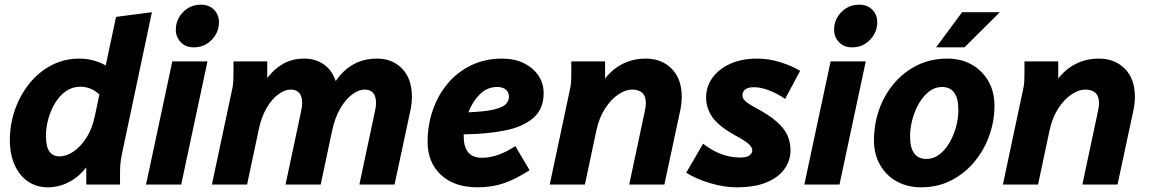

<svg xmlns="http://www.w3.org/2000/svg" viewBox="-20 -787 4907 819"><path d="M22 -189Q22 -257 44 -319.5Q66 -382 105.5 -431Q145 -480 199.5 -508.5Q254 -537 318 -537Q378 -537 431 -508L475 -715L628 -735L499 -125Q495 -104 493.5 -87.5Q492 -71 492 -49V0H348V-73Q317 -33 274.5 -10.5Q232 12 184 12Q135 12 98.5 -13.5Q62 -39 42 -84.5Q22 -130 22 -189ZM176 -207Q176 -161 191 -140.5Q206 -120 233 -120Q263 -120 293.5 -140.5Q324 -161 349 -200Q374 -239 385 -294L404 -384Q386 -401 365.5 -409Q345 -417 322 -417Q288 -417 261 -398Q234 -379 215 -347.5Q196 -316 186 -279.5Q176 -243 176 -207Z M730 -660Q730 -704 761 -735.5Q792 -767 837 -767Q872 -767 893 -745.5Q914 -724 914 -692Q914 -649 883 -617Q852 -585 807 -585Q772 -585 751 -607Q730 -629 730 -660ZM603 0 715 -525H865L753 0Z M884 0 969 -400Q974 -421 975 -437.5Q976 -454 976 -476V-525H1120V-454Q1149 -493 1188 -515Q1227 -537 1279 -537Q1326 -537 1361.5 -512Q1397 -487 1412 -441Q1442 -486 1486 -511.5Q1530 -537 1589 -537Q1654 -537 1695.5 -494Q1737 -451 1737 -374Q1737 -344 1730 -313L1663 0H1513L1580 -315Q1582 -324 1583 -332Q1584 -340 1584 -347Q1584 -405 1535 -405Q1510 -405 1482 -384Q1454 -363 1431.5 -324.5Q1409 -286 1397 -231L1348 0H1198L1265 -315Q1267 -324 1268 -332Q1269 -340 1269 -347Q1269 -405 1220 -405Q1195 -405 1167 -384.5Q1139 -364 1116.5 -325Q1094 -286 1083 -231L1034 0Z M1804 -182Q1804 -253 1826 -317Q1848 -381 1889.5 -430.5Q1931 -480 1990 -508.5Q2049 -537 2122 -537Q2175 -537 2214.5 -517.5Q2254 -498 2276.5 -465Q2299 -432 2299 -390Q2299 -321 2254 -283Q2209 -245 2132 -230Q2055 -215 1958 -214Q1958 -210 1958 -205Q1958 -114 2036 -114Q2071 -114 2109 -128Q2147 -142 2178 -164L2239 -61Q2180 -23 2129.5 -5.5Q2079 12 2017 12Q1918 12 1861 -41Q1804 -94 1804 -182ZM2101 -416Q2058 -416 2026.5 -384.5Q1995 -353 1978 -308Q2050 -311 2087.5 -320Q2125 -329 2138 -343Q2151 -357 2151 -374Q2151 -394 2137.5 -405Q2124 -416 2101 -416Z M2325 0 2410 -400Q2415 -421 2416 -437.5Q2417 -454 2417 -476V-525H2561V-452Q2592 -492 2636 -514.5Q2680 -537 2735 -537Q2802 -537 2845 -494Q2888 -451 2888 -374Q2888 -344 2881 -313L2814 0H2664L2731 -315Q2733 -324 2734 -332Q2735 -340 2735 -347Q2735 -377 2719.5 -391Q2704 -405 2676 -405Q2649 -405 2618 -384.5Q2587 -364 2561.5 -325Q2536 -286 2524 -231L2475 0Z M2907 -50 2979 -174Q3055 -115 3137 -115Q3166 -115 3177.5 -124.5Q3189 -134 3189 -146Q3189 -157 3176 -170.5Q3163 -184 3124 -205Q3047 -247 3019.5 -286Q2992 -325 2992 -371Q2992 -417 3018.5 -454.5Q3045 -492 3094 -514.5Q3143 -537 3210 -537Q3260 -537 3309 -521.5Q3358 -506 3393 -485L3329 -365Q3301 -385 3264.5 -400Q3228 -415 3196 -415Q3171 -415 3159 -405.5Q3147 -396 3147 -380Q3147 -368 3158 -357Q3169 -346 3202 -328Q3260 -297 3292.5 -268.5Q3325 -240 3338.5 -210.5Q3352 -181 3352 -145Q3352 -104 3327.5 -68Q3303 -32 3252 -10Q3201 12 3121 12Q3069 12 3010 -5.5Q2951 -23 2907 -50Z M3538 -660Q3538 -704 3569 -735.5Q3600 -767 3645 -767Q3680 -767 3701 -745.5Q3722 -724 3722 -692Q3722 -649 3691 -617Q3660 -585 3615 -585Q3580 -585 3559 -607Q3538 -629 3538 -660ZM3411 0 3523 -525H3673L3561 0Z M3708 -188Q3708 -257 3730 -319.5Q3752 -382 3793.5 -431Q3835 -480 3892.5 -508.5Q3950 -537 4021 -537Q4080 -537 4125 -511.5Q4170 -486 4196 -441Q4222 -396 4222 -336Q4222 -271 4200 -209Q4178 -147 4136.5 -97Q4095 -47 4037.5 -17.5Q3980 12 3909 12Q3851 12 3805.5 -13Q3760 -38 3734 -83.5Q3708 -129 3708 -188ZM3862 -205Q3862 -109 3932 -109Q3962 -109 3987 -128Q4012 -147 4030 -178Q4048 -209 4058 -245.5Q4068 -282 4068 -318Q4068 -416 3998 -416Q3968 -416 3943 -396.5Q3918 -377 3900 -346Q3882 -315 3872 -278Q3862 -241 3862 -205ZM3973 -585 4084 -735H4245L4094 -585Z M4258 0 4343 -400Q4348 -421 4349 -437.5Q4350 -454 4350 -476V-525H4494V-452Q4525 -492 4569 -514.5Q4613 -537 4668 -537Q4735 -537 4778 -494Q4821 -451 4821 -374Q4821 -344 4814 -313L4747 0H4597L4664 -315Q4666 -324 4667 -332Q4668 -340 4668 -347Q4668 -377 4652.5 -391Q4637 -405 4609 -405Q4582 -405 4551 -384.5Q4520 -364 4494.5 -325Q4469 -286 4457 -231L4408 0Z"/></svg>

Font: Radio Canada
Style: Bold Italic
Weight: 700
Italic angle: -12°
Designer: Charles Daoud, Etienne Aubert Bonn, Alexandre Saumier Demers, Jacques Le Bailly
Foundry: Radio-Canada
Version: Version 2.104; ttfautohint (v1.8.4.7-5d5b);gftools[0.9.28.de